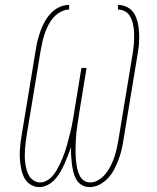

<svg xmlns="http://www.w3.org/2000/svg" viewBox="-20 -755 640 783"><path d="M345 8Q328 8 313.5 -0.5Q299 -9 291 -23.5Q283 -38 279 -54.5Q275 -71 273 -87.5Q271 -104 270 -121.5Q269 -139 270 -156Q264 -139 257.5 -122Q251 -105 243.5 -88Q236 -71 226.5 -54.5Q217 -38 204.5 -24Q192 -10 175 -1Q158 8 140 8Q124 8 109.5 0.5Q95 -7 86 -19Q77 -31 72 -46Q67 -61 64.5 -77Q62 -93 61 -109Q60 -125 61 -142Q62 -159 64 -175.5Q66 -192 69 -208L126 -553Q129 -573 134 -592.5Q139 -612 146 -631Q153 -650 163.5 -668.5Q174 -687 189 -702.5Q204 -718 223 -726.5Q242 -735 262 -735V-716Q245 -716 228 -707Q211 -698 198.5 -684Q186 -670 177.5 -653.5Q169 -637 163 -619.5Q157 -602 153 -585Q149 -568 146 -550L89 -205Q87 -191 85 -176.5Q83 -162 82 -147.5Q81 -133 81 -118.5Q81 -104 83 -90Q85 -76 88.5 -62.5Q92 -49 99 -37.5Q106 -26 118 -18.5Q130 -11 144 -11Q157 -11 170 -18Q183 -25 192.5 -35.5Q202 -46 209.5 -58.5Q217 -71 223 -83.5Q229 -96 234.5 -109Q240 -122 244.5 -135Q249 -148 252.5 -161Q256 -174 259.5 -187.5Q263 -201 266.5 -214Q270 -227 272.5 -240.5Q275 -254 277.5 -267.5Q280 -281 282 -294L312 -478H333L303 -294Q301 -281 299 -267.5Q297 -254 295 -241Q293 -228 291.5 -214.5Q290 -201 289.5 -187.5Q289 -174 288.5 -161Q288 -148 288 -135Q288 -122 289 -109Q290 -96 292 -83Q294 -70 297.5 -58Q301 -46 307 -35Q313 -24 324 -17.5Q335 -11 348 -11Q366 -11 382.5 -21.5Q399 -32 411 -47Q423 -62 431.5 -79Q440 -96 446 -113.5Q452 -131 456 -149Q460 -167 463 -185L520 -530Q522 -544 524 -558Q526 -572 526.5 -586.5Q527 -601 527 -615Q527 -629 525 -642.5Q523 -656 519 -669Q515 -682 507.5 -693Q500 -704 487.5 -710Q475 -716 461 -716V-735Q477 -735 492 -729Q507 -723 517.5 -712Q528 -701 534 -686.5Q540 -672 543 -656.5Q546 -641 547 -625Q548 -609 547.5 -592.5Q547 -576 545 -559.5Q543 -543 540 -527L483 -182Q480 -161 475 -141Q470 -121 462.5 -101.5Q455 -82 445 -63Q435 -44 420 -28Q405 -12 385.5 -2Q366 8 345 8Z"/></svg>

Font: Iosevka Curly Slab ThExObl
Style: Regular
Weight: 100
Width: 7
Italic angle: -9°
Monospace: yes
Designer: Belleve Invis
Foundry: Belleve Invis
Version: Version 11.1.0; ttfautohint (v1.8.3)